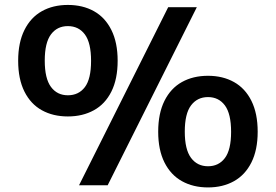

<svg xmlns="http://www.w3.org/2000/svg" viewBox="-20 -770 1146 798"><path d="M55.5 -517.5Q55.5 -593 81.5 -645.2Q107.5 -697.5 154 -723.5Q200.5 -749.5 262 -749.5Q324 -749.5 370.5 -723.5Q417 -697.5 443 -645.2Q469 -593 469 -517.5Q469 -441.5 443 -389.5Q417 -337.5 370.2 -311.8Q323.5 -286 262 -286Q200.5 -286 154 -311.8Q107.5 -337.5 81.5 -389.5Q55.5 -441.5 55.5 -517.5ZM308.5 0 679 -740H798L427.5 0ZM358.5 -517Q358.5 -592 332.8 -626.8Q307 -661.5 262 -661.5Q217.5 -661.5 191.8 -627Q166 -592.5 166 -518Q166 -443.5 191.8 -408.8Q217.5 -374 262 -374Q307 -374 332.8 -408Q358.5 -442 358.5 -517ZM637.5 -222.5Q637.5 -298.5 663.5 -350.8Q689.5 -403 736 -429Q782.5 -455 844.5 -455Q906 -455 952.5 -429Q999 -403 1025 -350.8Q1051 -298.5 1051 -222.5Q1051 -147 1025 -95Q999 -43 952.5 -17Q906 9 844.5 9Q783 9 736.2 -17Q689.5 -43 663.5 -95Q637.5 -147 637.5 -222.5ZM940.5 -222Q940.5 -297 914.8 -331.8Q889 -366.5 844.5 -366.5Q800 -366.5 774 -332Q748 -297.5 748 -223Q748 -148.5 774 -113.8Q800 -79 844.5 -79Q889 -79 914.8 -113.2Q940.5 -147.5 940.5 -222Z"/></svg>

Font: Encode Sans Expanded SemiBold
Style: Regular
Weight: 600
Width: 7
Designer: Multiple Designers
Foundry: Impallari Type
Version: Version 2.000